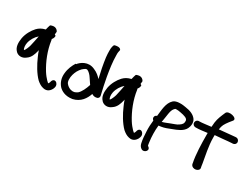

<svg xmlns="http://www.w3.org/2000/svg" viewBox="-67 -1431 3040 2319"><g transform="rotate(30 1453.0 -271.5)"><path d="M47 -75H48C80 -43 136 -35 185 -75C233 -107 250 -160 262 -208C263 -214 265 -218 266 -226C275 -200 285 -171 298 -145C333 -63 388 34 449 94C478 119 505 137 540 145C605 162 637 115 650 92V91L658 70C669 35 649 7 631 -1C615 -9 586 -4 578 39L570 59C567 61 565 62 562 64C557 61 551 55 539 43C519 22 494 -7 471 -44C409 -144 355 -275 338 -404C337 -410 334 -415 334 -421C343 -430 354 -447 355 -470C356 -474 354 -480 338 -486C339 -499 341 -513 342 -526C336 -539 312 -575 260 -562C243 -559 238 -555 233 -551C228 -536 219 -510 214 -484C163 -472 132 -452 105 -424C65 -381 27 -316 14 -246C3 -179 6 -116 47 -77ZM99 -231C110 -283 142 -335 182 -369C172 -321 163 -268 151 -222C145 -199 125 -149 111 -137H110C96 -152 91 -193 99 -231Z M1064 -283C1038 -312 1006 -342 957 -362C854 -411 770 -343 741 -305C738 -305 736 -306 733 -306C706 -262 680 -206 674 -140C666 -70 688 -13 724 28C754 60 815 98 911 83H912C1017 60 1065 -17 1090 -90C1101 -83 1118 -74 1142 -75C1153 -76 1162 -78 1170 -81C1189 -93 1192 -111 1187 -127C1170 -199 1152 -277 1138 -358C1123 -448 1107 -546 1107 -643V-644C1106 -663 1107 -677 1109 -686L1114 -709C1120 -726 1099 -738 1081 -740C1061 -741 1026 -738 1020 -727L1012 -704C1008 -686 1006 -669 1007 -642C1007 -619 1008 -588 1012 -555C1024 -465 1043 -369 1064 -283ZM763 -69C751 -111 761 -161 776 -199C791 -239 822 -282 853 -302H855V-303C873 -316 884 -318 897 -311C919 -301 947 -271 961 -248L992 -202C998 -193 1003 -184 1013 -171C995 -115 967 -52 931 -21C900 -2 883 7 840 -3C806 -13 772 -41 763 -69Z M1243 -75H1244C1276 -43 1332 -35 1381 -75C1429 -107 1446 -160 1458 -208C1459 -214 1461 -218 1462 -226C1471 -200 1481 -171 1494 -145C1529 -63 1584 34 1645 94C1674 119 1701 137 1736 145C1801 162 1833 115 1846 92V91L1854 70C1865 35 1845 7 1827 -1C1811 -9 1782 -4 1774 39L1766 59C1763 61 1761 62 1758 64C1753 61 1747 55 1735 43C1715 22 1690 -7 1667 -44C1605 -144 1551 -275 1534 -404C1533 -410 1530 -415 1530 -421C1539 -430 1550 -447 1551 -470C1552 -474 1550 -480 1534 -486C1535 -499 1537 -513 1538 -526C1532 -539 1508 -575 1456 -562C1439 -559 1434 -555 1429 -551C1424 -536 1415 -510 1410 -484C1359 -472 1328 -452 1301 -424C1261 -381 1223 -316 1210 -246C1199 -179 1202 -116 1243 -77ZM1295 -231C1306 -283 1338 -335 1378 -369C1368 -321 1359 -268 1347 -222C1341 -199 1321 -149 1307 -137H1306C1292 -152 1287 -193 1295 -231Z M2067 -437C2084 -438 2094 -435 2121 -431C2183 -420 2225 -406 2229 -377C2233 -335 2216 -318 2185 -297C2162 -279 2122 -269 2083 -253C2056 -243 2017 -225 1984 -217C1985 -223 1987 -231 1988 -239C2002 -309 2002 -382 2032 -419C2048 -436 2044 -437 2064 -437ZM1889 -180C1883 -132 1880 -78 1883 -25C1886 31 1889 82 1900 130C1906 160 1921 177 1937 188C1981 220 2048 153 1988 118L1987 117H1986L1985 116C1982 107 1979 87 1977 70C1967 2 1965 -86 1973 -159C1982 -159 1991 -161 2004 -163C2050 -169 2095 -188 2135 -204C2199 -228 2270 -254 2300 -314C2317 -348 2325 -402 2299 -440C2267 -485 2214 -506 2143 -516C2122 -519 2096 -525 2061 -523C2026 -523 1991 -513 1974 -496C1911 -438 1911 -336 1900 -252C1873 -244 1866 -220 1872 -202C1875 -193 1881 -188 1889 -180Z M2370 -364H2378C2425 -364 2476 -372 2532 -379V-356C2532 -227 2536 -82 2559 30L2560 41L2562 42C2570 70 2603 81 2629 76C2652 72 2678 53 2672 27C2668 12 2668 6 2663 -27C2647 -121 2618 -252 2618 -362V-399C2646 -402 2686 -405 2724 -408C2781 -413 2825 -419 2849 -419H2858C2880 -419 2901 -436 2901 -461C2901 -483 2884 -505 2858 -505H2849C2840 -505 2828 -504 2805 -501C2764 -498 2692 -491 2627 -484C2635 -543 2650 -566 2690 -620L2724 -662C2761 -712 2616 -746 2595 -694L2577 -652C2553 -593 2540 -556 2536 -476C2536 -474 2535 -470 2535 -466C2533 -466 2530 -466 2526 -465C2471 -459 2415 -450 2377 -450H2370C2345 -450 2327 -430 2327 -407C2327 -382 2347 -364 2370 -364Z"/></g></svg>

Font: Stray Cat
Style: BlkExt
Weight: 900
Version: Version 1.0